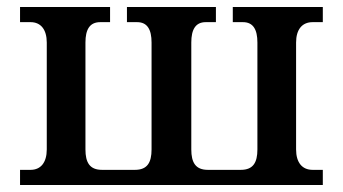

<svg xmlns="http://www.w3.org/2000/svg" viewBox="-20 -526 975 546"><path d="M223 -101V-405C223 -442 235 -463 265 -463H293V-506H37V-463H67C96 -463 113 -442 113 -405V-101C113 -64 96 -43 67 -43H37V0H898V-43H869C839 -43 822 -64 822 -101V-405C822 -442 839 -463 869 -463H898V-506H642V-463H671C700 -463 712 -442 712 -405V-101C712 -64 700 -43 665 -43H571C536 -43 524 -64 524 -101V-405C524 -442 536 -463 565 -463H594V-506H341V-463H370C399 -463 411 -442 411 -405V-101C411 -64 399 -43 364 -43H270C235 -43 223 -64 223 -101Z"/></svg>

Font: LT Superior Serif Semibold
Style: Regular
Weight: 600
Designer: Daniel Lyons
Foundry: LyonsType
Version: Version 2.120;FEAKit 1.0